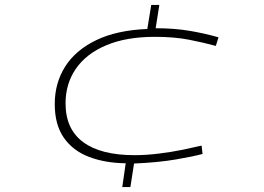

<svg xmlns="http://www.w3.org/2000/svg" viewBox="-20 -657 1075 782"><path d="M478 105 492 8Q408 7 342.5 -18Q277 -43 240 -96Q203 -149 203 -233Q203 -319 245.5 -386Q288 -453 372 -493.5Q456 -534 580 -539L596 -637H629L614 -542Q690 -542 752 -531.5Q814 -521 870 -505L859 -470Q812 -483 751 -495Q690 -507 611 -507Q494 -507 412.5 -472.5Q331 -438 289 -377Q247 -316 247 -236Q247 -131 319 -78Q391 -25 528 -25Q575 -25 627.5 -31.5Q680 -38 726 -47.5Q772 -57 801 -64L805 -30Q769 -20 696 -7.5Q623 5 526 9L511 105Z"/></svg>

Font: Georama ExtraExtended ExtraLight
Style: Italic
Weight: 200
Width: 8
Italic angle: -9°
Designer: Jean-Baptiste Levee
Foundry: Production Type
Version: Version 1.000